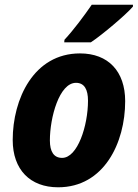

<svg xmlns="http://www.w3.org/2000/svg" viewBox="-20 -786 586 816"><path d="M254 -617 253 -606H366C413 -637 515 -723 545 -758V-766H370C337 -718 293 -659 254 -617ZM227 10C422 10 512 -179 512 -356C512 -483 440 -559 320 -559C123 -559 34 -365 34 -191C34 -65 108 10 227 10ZM244 -115C209 -115 192 -141 192 -189C192 -287 232 -434 303 -434C339 -434 354 -405 354 -358C354 -252 310 -115 244 -115Z"/></svg>

Font: Noto Sans SemiCondensed ExtraBold
Style: Italic
Weight: 800
Width: 4
Italic angle: -12°
Designer: Monotype Design Team
Foundry: Monotype Imaging Inc.
Version: Version 2.013